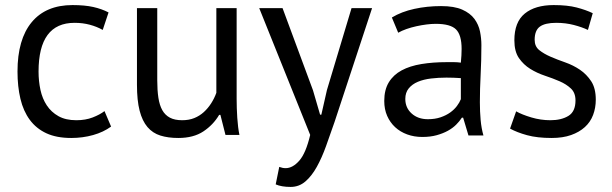

<svg xmlns="http://www.w3.org/2000/svg" viewBox="-20 -532 2413 757"><path d="M418 -33Q388 -11 347 0.5Q306 12 261 12Q203 12 163 -6.5Q123 -25 97.5 -59.5Q72 -94 60.5 -142.5Q49 -191 49 -250Q49 -377 105 -444.5Q161 -512 266 -512Q314 -512 347.5 -504.5Q381 -497 408 -483L385 -414Q362 -427 334 -434.5Q306 -442 274 -442Q132 -442 132 -250Q132 -212 139.5 -177.5Q147 -143 164.5 -116.5Q182 -90 210.5 -74Q239 -58 281 -58Q317 -58 345.5 -69Q374 -80 392 -94Z M600 -500V-215Q600 -176 604.5 -146.5Q609 -117 620 -97.5Q631 -78 650 -68Q669 -58 698 -58Q725 -58 746 -66.5Q767 -75 783.5 -90Q800 -105 812.5 -124.5Q825 -144 833 -166V-500H913V-142Q913 -106 915.5 -67.5Q918 -29 924 0H869L849 -79H844Q821 -40 782 -14Q743 12 683 12Q643 12 612.5 2.5Q582 -7 561.5 -31Q541 -55 530.5 -95.5Q520 -136 520 -198V-500Z M1214 -176 1242 -80H1247L1269 -177L1366 -500H1447L1299 -51Q1282 -2 1265.5 44Q1249 90 1229 126Q1209 162 1184 183.5Q1159 205 1126 205Q1090 205 1067 195L1081 126Q1094 131 1106 131Q1134 131 1160 101.5Q1186 72 1203 0L1002 -500H1094Z M1525 -463Q1563 -486 1613.5 -497Q1664 -508 1719 -508Q1771 -508 1802.5 -494Q1834 -480 1850.5 -457.5Q1867 -435 1872.5 -408Q1878 -381 1878 -354Q1878 -294 1875 -237Q1872 -180 1872 -129Q1872 -92 1875 -59Q1878 -26 1886 2H1827L1806 -68H1801Q1792 -54 1778.5 -40.5Q1765 -27 1746 -16.5Q1727 -6 1702 1Q1677 8 1645 8Q1613 8 1585.5 -2Q1558 -12 1538 -30.5Q1518 -49 1506.5 -75Q1495 -101 1495 -134Q1495 -178 1513 -207.5Q1531 -237 1563.5 -254.5Q1596 -272 1641.5 -279.5Q1687 -287 1742 -287Q1756 -287 1769.5 -287Q1783 -287 1797 -285Q1800 -315 1800 -339Q1800 -394 1778 -416Q1756 -438 1698 -438Q1681 -438 1661.5 -435.5Q1642 -433 1621.5 -428.5Q1601 -424 1582.5 -417.5Q1564 -411 1550 -403ZM1667 -62Q1695 -62 1717 -69.5Q1739 -77 1755 -88.5Q1771 -100 1781.5 -114Q1792 -128 1797 -141V-224Q1783 -225 1768.5 -225.5Q1754 -226 1740 -226Q1709 -226 1679.5 -222.5Q1650 -219 1627.5 -209.5Q1605 -200 1591.5 -183.5Q1578 -167 1578 -142Q1578 -107 1603 -84.5Q1628 -62 1667 -62Z M2249 -136Q2249 -166 2231 -183Q2213 -200 2186.5 -211.5Q2160 -223 2128.5 -233.5Q2097 -244 2070.5 -260.5Q2044 -277 2026 -303Q2008 -329 2008 -373Q2008 -445 2049 -478.5Q2090 -512 2163 -512Q2217 -512 2253.5 -502.5Q2290 -493 2317 -480L2298 -414Q2275 -425 2242.5 -433.5Q2210 -442 2173 -442Q2129 -442 2108.5 -427Q2088 -412 2088 -375Q2088 -349 2106 -334.5Q2124 -320 2150.5 -308.5Q2177 -297 2208.5 -286Q2240 -275 2266.5 -257Q2293 -239 2311 -211.5Q2329 -184 2329 -139Q2329 -107 2318.5 -79Q2308 -51 2286 -31Q2264 -11 2231.5 0.5Q2199 12 2155 12Q2098 12 2058 1Q2018 -10 1991 -25L2015 -93Q2038 -80 2075 -69Q2112 -58 2150 -58Q2193 -58 2221 -75Q2249 -92 2249 -136Z"/></svg>

Font: PT Sans
Style: Regular
Weight: 400
Designer: A.Korolkova, O.Umpeleva, V.Yefimov
Foundry: ParaType Ltd
Version: Version 2.003